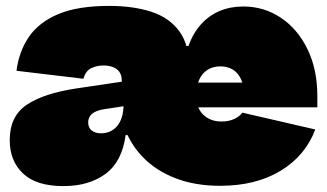

<svg xmlns="http://www.w3.org/2000/svg" viewBox="-20 -616 1110 651"><path d="M726 14Q642 14 575.5 -11.5Q509 -37 463.8 -83.8Q418.5 -130.5 398 -195L418 -460H619Q634.5 -503.5 661.5 -533.5Q688.5 -563.5 724.8 -578.8Q761 -594 805 -594Q875 -594 932 -556Q989 -518 1022.5 -449.5Q1056 -381 1056 -290Q1056 -280.5 1056 -271.2Q1056 -262 1056 -252H806Q807 -262.5 807 -273.5Q807 -284.5 807 -295Q807 -326 797.2 -347.5Q787.5 -369 769.5 -380Q751.5 -391 727 -391Q702 -391 683.5 -379.2Q665 -367.5 655 -345Q645 -322.5 645 -290Q645 -264.5 655.5 -245.2Q666 -226 685.2 -215Q704.5 -204 731 -204Q755 -204 773.2 -212.2Q791.5 -220.5 802 -234L1049 -177Q1015.5 -88 931.5 -37Q847.5 14 726 14ZM195 15Q103 15 58 -27.8Q13 -70.5 13 -141Q13 -222 70.8 -260.8Q128.5 -299.5 238 -316L420 -343V-259L335 -246Q305 -241.5 292 -230Q279 -218.5 279 -201Q279 -183 291 -173.5Q303 -164 323 -164Q336.5 -164 350 -169Q363.5 -174 374.5 -185.5Q385.5 -197 392.2 -216Q399 -235 399 -263L440 -158H406Q394 -68 337.8 -26.5Q281.5 15 195 15ZM647 -204 407 -207 399 -263 393 -289V-341Q393 -361.5 384.2 -373Q375.5 -384.5 361.2 -389.2Q347 -394 331 -394Q308.5 -394 289.2 -384.8Q270 -375.5 263 -349L36 -376Q44 -440.5 77.5 -490.2Q111 -540 177.2 -568Q243.5 -596 350 -596Q431.5 -596 492.8 -576.2Q554 -556.5 588 -510Q622 -463.5 622 -384ZM546 -252V-336H852L846 -252Z"/></svg>

Font: Hepta Slab ExtraLight Black
Style: Regular
Weight: 900
Version: Version 1.102